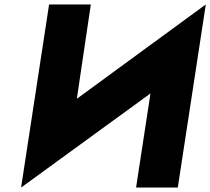

<svg xmlns="http://www.w3.org/2000/svg" viewBox="-20 -845 947 865"><path d="M781 0 907.2 -825 326.2 -400 389.2 -825H201.2L75 0L657.9 -424L593 0Z"/></svg>

Font: Sztylet
Style: BdObl
Weight: 700
Foundry: Cannot Into Space Fonts, PlusOne Fonts
Version: Version 0.12